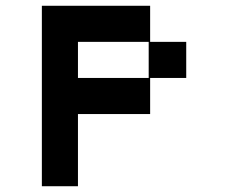

<svg xmlns="http://www.w3.org/2000/svg" viewBox="-20 -645 790 665"><path d="M125 0V-625H500V-500H625V-375H500V-250H250V0ZM250 -375H495V-500H250Z"/></svg>

Font: Silkscreen
Style: Regular
Weight: 400
Designer: Jason Kottke
Foundry: Jason Kottke
Version: Version 1.001; ttfautohint (v1.8.4.7-5d5b)